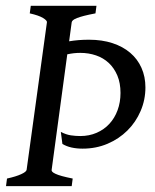

<svg xmlns="http://www.w3.org/2000/svg" viewBox="-20 -635 528 655"><path d="M305.7 -589.4Q282.7 -585 267.3 -581.1Q252 -577.1 242.7 -573.5Q233.4 -569.8 229.2 -566.2Q225.1 -562.5 224.6 -559.1L215.8 -494.1Q247.1 -499.5 283.7 -499.5Q328.1 -499.5 363.8 -487.8Q399.4 -476.1 424.3 -454.8Q449.2 -433.6 462.6 -403.6Q476.1 -373.5 476.1 -336.9Q476.1 -294.4 459.7 -256.3Q443.4 -218.3 414.6 -189.7Q385.7 -161.1 346.7 -144.5Q307.6 -127.9 261.7 -127.9Q241.2 -127.9 223.9 -131.8Q206.5 -135.7 192.9 -144L187.5 -185.1Q205.1 -175.8 221.7 -173.3Q238.3 -170.9 253.9 -170.9Q284.2 -170.9 309.6 -181.9Q335 -192.9 353 -212.4Q371.1 -231.9 381.1 -259Q391.1 -286.1 391.1 -317.9Q391.1 -351.6 380.4 -377.2Q369.6 -402.8 351.1 -420.2Q332.5 -437.5 307.6 -446Q282.7 -454.6 253.9 -454.6Q242.7 -454.6 231.7 -453.4Q220.7 -452.1 209.5 -449.7L156.2 -55.7Q155.3 -52.7 158.2 -49.3Q161.1 -45.9 169.4 -42Q177.7 -38.1 191.9 -34.2Q206.1 -30.3 228 -25.9L224.6 0H0.5L3.9 -25.9Q34.7 -32.7 52.2 -40.8Q69.8 -48.8 70.8 -55.7L140.1 -559.1Q141.1 -564.9 126.7 -573.7Q112.3 -582.5 81.5 -589.4L85 -615.2H309.1Z"/></svg>

Font: Gentium Book Basic
Style: Italic
Weight: 400
Italic angle: -8°
Designer: J. Victor Gaultney and Annie Olsen
Foundry: SIL International
Version: Version 1.102; 2013; Maintenance release